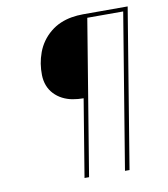

<svg xmlns="http://www.w3.org/2000/svg" viewBox="-82 -805 765 874"><g transform="rotate(-10 300.0 -367.5)"><path d="M238 0 297 -358Q271 -358 246.5 -362.5Q222 -367 200.5 -378Q179 -389 162.5 -406.5Q146 -424 137.5 -446.5Q129 -469 128.5 -495Q128 -521 132 -547Q136 -572 145.5 -598Q155 -624 171 -646.5Q187 -669 209 -687Q231 -705 256 -715.5Q281 -726 307.5 -730.5Q334 -735 360 -735H567L446 0H425L543 -716H377L259 0Z"/></g></svg>

Font: Iosevka SS04 Th Ex Obl
Style: Regular
Weight: 100
Width: 7
Italic angle: -9°
Monospace: yes
Designer: Belleve Invis
Foundry: Belleve Invis
Version: Version 19.0.0; ttfautohint (v1.8.4)